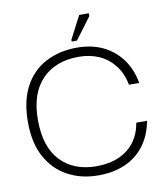

<svg xmlns="http://www.w3.org/2000/svg" viewBox="-82 -785 756 864"><g transform="rotate(-10 296.5 -353.0)"><path d="M298 10Q221 10 159.5 -23Q98 -56 62.5 -120.5Q27 -185 27 -281Q27 -378 62 -443Q97 -508 159.5 -540.5Q222 -573 302 -573Q368 -573 419 -549Q470 -525 504.5 -479.5Q539 -434 551 -368H504Q494 -421 465.5 -457.5Q437 -494 395.5 -512.5Q354 -531 302 -531Q196 -531 134.5 -467Q73 -403 73 -283Q73 -159 133.5 -95.5Q194 -32 298 -32Q355 -32 399 -51Q443 -70 470.5 -106Q498 -142 507 -194H556Q544 -129 510 -83.5Q476 -38 422.5 -14Q369 10 298 10ZM308 -604H284V-612L338 -716H382V-703Z"/></g></svg>

Font: Darker Grotesque
Style: Regular
Weight: 400
Designer: Gabriel Lam
Foundry: TypeRant
Version: Version 1.000;gftools[0.9.28]